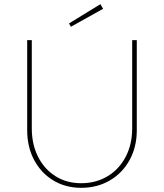

<svg xmlns="http://www.w3.org/2000/svg" viewBox="-20 -892 784 918"><path d="M110 -269V-700H132V-278Q132 -202 162 -142.5Q192 -83 245.5 -49.5Q299 -16 368 -16Q439 -16 494.5 -49.5Q550 -83 581 -142.5Q612 -202 612 -278V-700H634V-269Q634 -190 600 -127.5Q566 -65 505.5 -29.5Q445 6 368 6Q293 6 234.5 -29.5Q176 -65 143 -127.5Q110 -190 110 -269ZM310 -780 460 -872 473 -850 319 -764Z"/></svg>

Font: Easer Grotesk Variable
Style: Regular
Weight: 400
Designer: Boardeaser, Bonnie Shaver-Troup, Thomas Jockin
Foundry: Lexend
Version: Version 1.001;Glyphs 3.1.2 (3151)